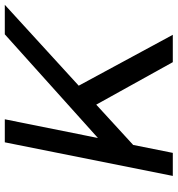

<svg xmlns="http://www.w3.org/2000/svg" viewBox="10 -750 740 800"><g transform="rotate(-90 380.0 -350.0)"><path d="M760 -700 423 -392 635 0H521L344 -319L176 -165L143 0H47L187 -700H283L205 -312L637 -700Z"/></g></svg>

Font: Gontserrat
Style: Italic
Weight: 400
Italic angle: -11.3°
Designer: Julieta Ulanovsky
Foundry: Julieta Ulanovsky
Version: Version 6.001